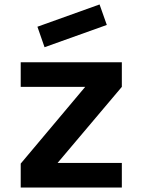

<svg xmlns="http://www.w3.org/2000/svg" viewBox="-20 -842 640 862"><path d="M180 -630 148 -722 427 -822 459.5 -730ZM527 0H73V-107.5L362.5 -452H73V-562.5H527V-452L238.5 -110.5H527Z"/></svg>

Font: Russisch Sans
Style: Bold
Weight: 700
Designer: Michael Sharanda (font) & Cristiano Sobral (main changes)
Foundry: Michael Sharanda
Version: Version 2.00;September 8, 2020;FontCreator 13.0.0.2681 64-bi